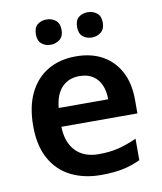

<svg xmlns="http://www.w3.org/2000/svg" viewBox="-84 -812 749 890"><g transform="rotate(-10 290.5 -367.0)"><path d="M299 -552Q372 -552 424.5 -522.5Q477 -493 506 -438.5Q535 -384 535 -306V-242H177Q179 -168 218 -127.5Q257 -87 326 -87Q379 -87 420.5 -97.5Q462 -108 506 -128V-27Q466 -8 423 1Q380 10 320 10Q241 10 179.5 -20.5Q118 -51 83.5 -113Q49 -175 49 -267Q49 -360 80.5 -423.5Q112 -487 168 -519.5Q224 -552 299 -552ZM299 -459Q249 -459 217.5 -426.5Q186 -394 180 -330H413Q413 -368 400.5 -397Q388 -426 363 -442.5Q338 -459 299 -459ZM135 -684Q135 -716 152.5 -730Q170 -744 195 -744Q219 -744 237.5 -730Q256 -716 256 -684Q256 -654 237.5 -639.5Q219 -625 195 -625Q170 -625 152.5 -639.5Q135 -654 135 -684ZM329 -684Q329 -716 346.5 -730Q364 -744 389 -744Q413 -744 431.5 -730Q450 -716 450 -684Q450 -654 431.5 -639.5Q413 -625 389 -625Q364 -625 346.5 -639.5Q329 -654 329 -684Z"/></g></svg>

Font: Noto Sans Hebrew SemiBold
Style: Regular
Weight: 600
Designer: Monotype Design Team
Foundry: Monotype Imaging Inc.
Version: Version 2.003